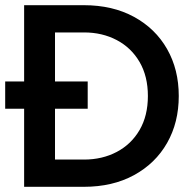

<svg xmlns="http://www.w3.org/2000/svg" viewBox="-20 -720 745 740"><path d="M73 0V-301H0V-406H73V-700H303Q414 -700 496.5 -655Q579 -610 624 -531Q669 -452 669 -350Q669 -248 624 -169Q579 -90 496.5 -45Q414 0 303 0ZM192 -105H304Q374 -105 430 -134.5Q486 -164 518 -219Q550 -274 550 -350Q550 -426 518 -481Q486 -536 430 -565.5Q374 -595 304 -595H192V-406H318V-301H192Z"/></svg>

Font: MuseoModerno Medium
Style: Regular
Weight: 500
Designer: Pablo Cosgaya, Héctor Gatti, Marcela Romero, and the Authors of The MuseoModerno Project.
Foundry: Omnibus-Type Team
Version: Version 1.001